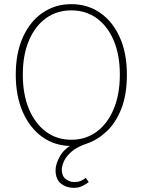

<svg xmlns="http://www.w3.org/2000/svg" viewBox="-20 -692 688 926"><path d="M336 214Q300 214 274 193.5Q248 173 248 128Q248 99 270 60Q292 21 346 -4L324 12Q246 12 185.5 -30.5Q125 -73 90.5 -150.5Q56 -228 56 -332Q56 -436 90.5 -512.5Q125 -589 185.5 -630.5Q246 -672 324 -672Q402 -672 462.5 -630.5Q523 -589 557.5 -512.5Q592 -436 592 -332Q592 -235 565 -167Q538 -99 494 -58Q450 -17 400 0Q352 16 325.5 39Q299 62 288.5 85.5Q278 109 278 126Q278 157 297 171.5Q316 186 338 186Q355 186 368 181Q381 176 394 166L408 186Q396 196 377.5 205Q359 214 336 214ZM324 -18Q394 -18 446.5 -57Q499 -96 528.5 -166.5Q558 -237 558 -332Q558 -427 528.5 -496.5Q499 -566 446.5 -604Q394 -642 324 -642Q254 -642 201.5 -604Q149 -566 119.5 -496.5Q90 -427 90 -332Q90 -237 119.5 -166.5Q149 -96 201.5 -57Q254 -18 324 -18Z"/></svg>

Font: Mada ExtraLight
Style: Regular
Weight: 250
Designer: Khaled Hosny
Version: Version 1.5